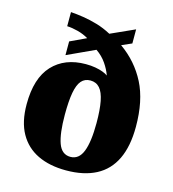

<svg xmlns="http://www.w3.org/2000/svg" viewBox="-113 -856 867 960"><g transform="rotate(15 320.0 -376.0)"><path d="M316 10Q231 10 169.5 -19.5Q108 -49 74.5 -108.5Q41 -168 41 -259Q41 -394 104 -461.5Q167 -529 276 -529Q303 -529 325.5 -525Q348 -521 365 -514.5Q382 -508 391 -501Q381 -530 360.5 -560Q340 -590 308 -612L165 -546V-617L248 -656Q223 -671 192.5 -679Q162 -687 136 -688V-761Q166 -759 201.5 -753.5Q237 -748 274.5 -737Q312 -726 349 -706L473 -762V-689L421 -666Q506 -606 552 -516Q598 -426 598 -291Q598 -190 566 -123Q534 -56 471 -23Q408 10 316 10ZM320 -61Q364 -61 383.5 -111Q403 -161 403 -258Q403 -326 394.5 -370Q386 -414 367.5 -435Q349 -456 319 -456Q290 -456 272.5 -436Q255 -416 247 -372.5Q239 -329 239 -258Q239 -161 257 -111Q275 -61 320 -61Z"/></g></svg>

Font: Noto Serif Armenian Black
Style: Regular
Weight: 900
Version: Version 2.007